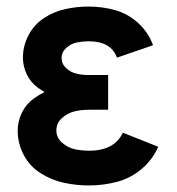

<svg xmlns="http://www.w3.org/2000/svg" viewBox="-20 -558 540 586"><path d="M252 8Q213 8 175.5 0Q138 -8 104.5 -29Q71 -50 52.5 -85Q34 -120 34 -159Q34 -188 47 -214.5Q60 -241 84 -258Q99 -269 116 -277Q106 -283 96 -290Q74 -306 62 -330.5Q50 -355 50 -382Q50 -418 67 -450.5Q84 -483 114.5 -503Q145 -523 180 -530.5Q215 -538 251 -538Q292 -538 331.5 -527Q371 -516 402 -487.5Q433 -459 447 -420L337 -382Q319 -432 251 -432Q233 -432 215 -428.5Q197 -425 182.5 -412Q168 -399 168 -381Q168 -363 182 -350Q196 -337 214 -333Q232 -329 250 -329H310V-223H250Q228 -223 207 -218Q186 -213 169 -197.5Q152 -182 152 -160Q152 -138 169.5 -122.5Q187 -107 208.5 -102.5Q230 -98 252 -98Q329 -98 355 -153L463 -110Q446 -71 412.5 -42.5Q379 -14 337 -3Q295 8 252 8Z"/></svg>

Font: Iosevka SS01
Style: Bold
Weight: 700
Monospace: yes
Designer: Belleve Invis
Foundry: Belleve Invis
Version: 2.3.3; ttfautohint (v1.8.3)